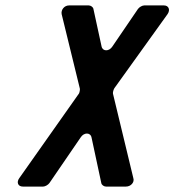

<svg xmlns="http://www.w3.org/2000/svg" viewBox="-20 -687 642 707"><path d="M370 0H444C462 0 476 -16 471 -31L396 -342C395 -347 398 -357 401 -362L597 -635C608 -651 601 -667 584 -667H511C504 -667 493 -661 488 -654L394 -516C382 -497 358 -497 354 -516L324 -654C323 -661 314 -667 307 -667H234C217 -667 204 -651 207 -635L274 -361C275 -357 273 -347 271 -343L51 -31C40 -16 46 0 64 0H139C146 0 157 -6 162 -13L277 -181C289 -200 313 -200 317 -181L353 -13C354 -6 363 0 370 0Z"/></svg>

Font: DIN Rundschrift
Style: BreitKursiv
Weight: 400
Width: 7
Version: Version 1.027